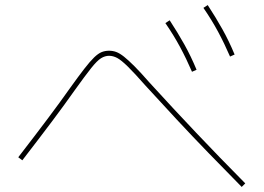

<svg xmlns="http://www.w3.org/2000/svg" viewBox="-20 -785 1040 757"><path d="M737 -502Q715 -553 690 -599.5Q665 -646 632 -694L649 -705Q681 -656 707 -609.5Q733 -563 755 -510ZM887 -562Q865 -613 840 -659.5Q815 -706 782 -754L799 -765Q831 -716 857 -669.5Q883 -623 905 -570ZM933 -48Q865 -117 802 -182Q739 -247 678 -312.5Q617 -378 554 -447Q510 -497 484 -522.5Q458 -548 442 -556.5Q426 -565 410 -565Q394 -565 378.5 -555.5Q363 -546 339.5 -516.5Q316 -487 273 -427Q235 -373 185.5 -307Q136 -241 68 -153L52 -165Q120 -253 169.5 -319Q219 -385 257 -439Q290 -485 312.5 -514Q335 -543 351 -558.5Q367 -574 380.5 -579.5Q394 -585 410 -585Q425 -585 438.5 -580Q452 -575 469 -561.5Q486 -548 510 -524Q534 -500 568 -461Q662 -358 753 -262Q844 -166 947 -62Z"/></svg>

Font: M PLUS 1 Thin
Style: Regular
Weight: 100
Designer: Coji Morishita
Foundry: UNDERFOREST DESIGN
Version: Version 1.001